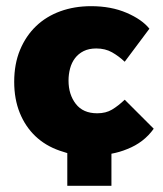

<svg xmlns="http://www.w3.org/2000/svg" viewBox="-20 -497 528 622"><path d="M341 105H198V-1Q185 -5 173 -9Q127 -25 94.5 -56Q62 -87 44 -131.5Q26 -176 26 -232Q26 -290 45 -335.5Q64 -381 97 -412.5Q130 -444 175.5 -460.5Q221 -477 275 -477Q340 -477 390 -455.5Q440 -434 464 -404L384 -297Q365 -315 343 -327.5Q321 -340 292 -340Q268 -340 251 -331.5Q234 -323 223 -308.5Q212 -294 207 -275Q202 -256 202 -236Q202 -191 225.5 -160.5Q249 -130 295 -130Q323 -130 343 -142Q363 -154 384 -174L478 -80Q446 -35 392 -14Q368 -4 341 1Z"/></svg>

Font: Tilda Sans Black
Style: Regular
Weight: 900
Designer: ParaType Ltd
Foundry: ParaType Ltd
Version: Version 1.009